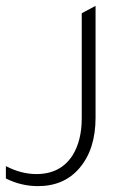

<svg xmlns="http://www.w3.org/2000/svg" viewBox="-120 -443 435 653"><path d="M205 -43Q205 65 150 129Q98 190 9 190Q-48 190 -100 164V122Q-48 149 4 149Q86 149 127 85Q158 35 158 -41V-398L205 -423Z"/></svg>

Font: Tajawal Light
Style: Regular
Weight: 300
Designer: Boutros Fonts
Foundry: Created by Boutros International 2017
Version: Version 1.700